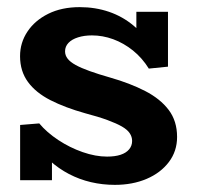

<svg xmlns="http://www.w3.org/2000/svg" viewBox="-20 -504 564 538"><path d="M301.8 14Q267.3 14 234.8 6.4Q202.4 -1.2 173.3 -16.4Q144.3 -31.5 119.9 -53.6Q95.5 -75.8 77.5 -105L125.6 -106.3V1H36.4V-153.8L90 -158.2Q110.9 -133.1 143.2 -111.7Q175.4 -90.4 211.5 -77.8Q247.7 -65.2 280 -65.2Q302.3 -65.2 317.8 -70.3Q333.4 -75.4 341.8 -85.5Q350.2 -95.6 350.2 -109.1Q350.2 -120.7 343.4 -130.8Q336.7 -140.8 321.6 -149.5Q306.5 -158.2 281.3 -167.5Q256.2 -176.8 218.8 -186.6Q162.1 -202.5 121.2 -223.4Q80.3 -244.3 58.3 -274.4Q36.2 -304.6 36.2 -346.6Q36.2 -384.5 57 -415.6Q77.7 -446.7 115.1 -465.3Q152.6 -484 203.4 -484Q247.1 -484 285.5 -470.9Q323.8 -457.8 354.7 -431.8Q385.6 -405.8 406.8 -366.7L362.1 -364.9V-471H450.7V-317.2L397 -311.8Q378.5 -341.6 352.6 -362.5Q326.6 -383.3 297.2 -394.1Q267.8 -404.8 237.7 -404.8Q215.8 -404.8 198.6 -399.3Q181.4 -393.9 171.8 -383.8Q162.3 -373.7 162.3 -360.2Q162.3 -348.8 169.6 -339.5Q176.8 -330.2 192.1 -321.8Q207.4 -313.4 231.4 -304.8Q255.3 -296.2 288.3 -286.8Q344.1 -270.9 386.5 -249.1Q428.9 -227.3 452.6 -196.1Q476.2 -165 476.2 -120.3Q476.2 -80.3 453.2 -50Q430.2 -19.6 390.9 -2.8Q351.5 14 301.8 14Z"/></svg>

Font: BioRhyme ExtraBold
Style: Regular
Weight: 800
Designer: Aoife Mooney
Foundry: Aoife Mooney Type
Version: Version 1.600;gftools[0.9.33]